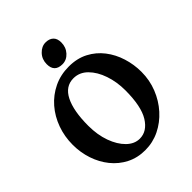

<svg xmlns="http://www.w3.org/2000/svg" viewBox="-231 -948 1092 1092"><g transform="rotate(-45 314.5 -402.5)"><path d="M295.4 14.6Q232.9 14.6 182.9 -11Q132.8 -36.6 97.4 -80.6Q62 -124.5 43.2 -180.9Q24.4 -237.3 24.4 -298.8Q24.4 -365.2 45.9 -425Q67.4 -484.9 107.4 -531Q147.5 -577.1 202.4 -603.5Q257.3 -629.9 323.7 -629.9Q389.6 -629.9 440.2 -603.5Q490.7 -577.1 525.1 -532.5Q559.6 -487.8 577.1 -431.6Q594.7 -375.5 594.7 -315.9Q594.7 -249.5 571 -189.9Q547.4 -130.4 505.9 -84.2Q464.4 -38.1 410.4 -11.7Q356.4 14.6 295.4 14.6ZM319.3 -53.7Q378.4 -53.7 417 -115.7Q455.6 -177.7 455.6 -307.1Q455.6 -374.5 435.5 -433.1Q415.5 -491.7 379.4 -527.8Q343.3 -564 294.9 -564Q230 -564 196.8 -498.3Q163.6 -432.6 163.6 -313Q163.6 -240.2 184.8 -181.4Q206.1 -122.6 241.5 -88.1Q276.9 -53.7 319.3 -53.7ZM390.6 -756.8Q390.6 -718.3 366 -691.2Q341.3 -664.1 307.6 -664.1Q244.1 -664.1 244.1 -727.5Q244.1 -766.6 269.5 -793.5Q294.9 -820.3 327.1 -820.3Q356.4 -820.3 373.5 -804.4Q390.6 -788.6 390.6 -756.8Z"/></g></svg>

Font: Gentium Book Plus
Style: Bold
Weight: 700
Designer: Victor Gaultney, Annie Olsen, Iska Routamaa, Becca Hirsbrunner
Foundry: SIL International
Version: Version 6.101